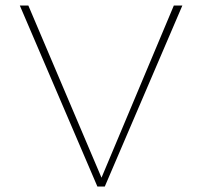

<svg xmlns="http://www.w3.org/2000/svg" viewBox="-20 -678 735 698"><path d="M643 -658 361 0H334L52 -658H83L349 -32L612 -658Z"/></svg>

Font: Ysabeau Infant Extralight
Style: Regular
Weight: 200
Designer: Christian Thalmann (Catharsis Fonts)
Version: Version 0.003